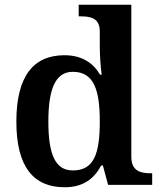

<svg xmlns="http://www.w3.org/2000/svg" viewBox="-20 -780 677 810"><path d="M253 10C331 10 377 -26 407 -82H414L436 0H622V-49H617C573 -49 534 -58 534 -119V-760H312V-711H320C364 -711 401 -703 401 -647V-583C401 -551 404 -500 409 -465H402C374 -513 327 -547 252 -547C122 -547 49 -460 49 -267C49 -75 122 10 253 10ZM287 -61C213 -61 184 -129 184 -267C184 -403 213 -477 287 -477C375 -477 401 -403 401 -268C401 -128 375 -61 287 -61Z"/></svg>

Font: Noto Serif Oriya SemiBold
Style: Regular
Weight: 600
Designer: David Williams
Foundry: Google LLC, David Williams
Version: Version 1.051